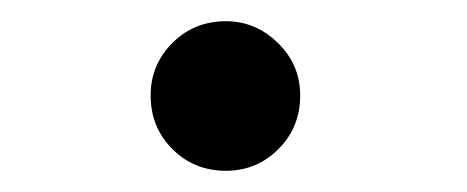

<svg xmlns="http://www.w3.org/2000/svg" viewBox="-20 -425 440 181"><path d="M193 -264Q163 -264 142.5 -284.5Q122 -305 122 -335Q122 -364 142.5 -384.5Q163 -405 193 -405Q221 -405 242 -384.5Q263 -364 263 -335Q263 -305 242.5 -284.5Q222 -264 193 -264Z"/></svg>

Font: Inconsolata Condensed ExtraBold
Style: Regular
Weight: 800
Width: 3
Monospace: yes
Designer: Raph Levien, Cyreal, Brenton Simpson
Foundry: Raph Levien, Cyreal, Google
Version: Version 3.001; ttfautohint (v1.8.2.53-6de2)